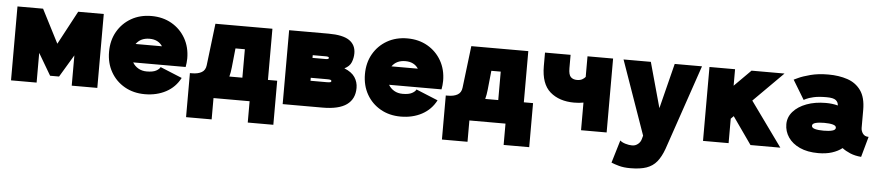

<svg xmlns="http://www.w3.org/2000/svg" viewBox="-43 -806 6019 1314"><g transform="rotate(5 2966.0 -148.5)"><path d="M328.1 -277.3 451.2 -507.8H627V0H451.2V-208L359.4 -54.7H297.9L210 -204.1V0H34.2V-507.8H210Z M1046.4 -179.7 1196.3 -118.2Q1162.6 -53.2 1099.1 -19.3Q1035.6 14.6 954.1 14.6Q876 14.6 815.2 -20Q754.4 -54.7 720 -115.2Q685.5 -175.8 685.5 -253.9Q685.5 -332 720.2 -392.6Q754.9 -453.1 815.4 -487.8Q876 -522.5 954.1 -522.5Q1032.2 -522.5 1092.8 -487.8Q1153.3 -453.1 1188 -392.6Q1222.7 -332 1222.7 -253.9Q1222.7 -238.8 1220.9 -224.1Q1219.2 -209.5 1216.8 -195.3H856.4Q870.6 -170.9 895.8 -156.2Q920.9 -141.6 954.1 -141.6Q996.1 -141.6 1018.1 -153.6Q1040 -165.5 1046.4 -179.7ZM954.1 -366.2Q893.1 -366.2 861.8 -322.3H1043Q1014.2 -366.2 954.1 -366.2Z M1249.5 146.5V-156.2H1264.2Q1305.2 -156.2 1330.3 -170.9Q1355.5 -185.5 1359.4 -219.7L1394 -507.8H1785.6V-156.2H1849.1V146.5H1673.3V0H1425.3V146.5ZM1531.7 -219.7Q1528.3 -185.1 1520.5 -156.2H1609.9V-351.6H1545.4Z M2299.8 -280.8Q2351.1 -260.3 2372.8 -227.3Q2394.5 -194.3 2394.5 -154.3Q2394.5 -78.6 2340.3 -39.3Q2286.1 0 2173.8 0H1900.4V-507.8H2170.9Q2270 -507.8 2314.5 -477.3Q2358.9 -446.8 2358.9 -389.2Q2358.9 -357.9 2347.2 -327.9Q2335.4 -297.9 2299.8 -280.8ZM2076.2 -351.6V-333H2167Q2188 -333 2188 -342.3Q2188 -351.6 2167 -351.6ZM2076.2 -175.8H2187Q2205.6 -175.8 2212.2 -178Q2218.8 -180.2 2218.8 -186Q2218.8 -191.9 2212.2 -194.1Q2205.6 -196.3 2187 -196.3H2076.2Z M2804.2 -179.7 2954.1 -118.2Q2920.4 -53.2 2856.9 -19.3Q2793.5 14.6 2711.9 14.6Q2633.8 14.6 2573 -20Q2512.2 -54.7 2477.8 -115.2Q2443.4 -175.8 2443.4 -253.9Q2443.4 -332 2478 -392.6Q2512.7 -453.1 2573.2 -487.8Q2633.8 -522.5 2711.9 -522.5Q2790 -522.5 2850.6 -487.8Q2911.1 -453.1 2945.8 -392.6Q2980.5 -332 2980.5 -253.9Q2980.5 -238.8 2978.8 -224.1Q2977.1 -209.5 2974.6 -195.3H2614.3Q2628.4 -170.9 2653.6 -156.2Q2678.7 -141.6 2711.9 -141.6Q2753.9 -141.6 2775.9 -153.6Q2797.9 -165.5 2804.2 -179.7ZM2711.9 -366.2Q2650.9 -366.2 2619.6 -322.3H2800.8Q2772 -366.2 2711.9 -366.2Z M3007.3 146.5V-156.2H3022Q3063 -156.2 3088.1 -170.9Q3113.3 -185.5 3117.2 -219.7L3151.9 -507.8H3543.5V-156.2H3606.9V146.5H3431.2V0H3183.1V146.5ZM3289.6 -219.7Q3286.1 -185.1 3278.3 -156.2H3367.7V-351.6H3303.2Z M3886.2 -184.1Q3783.7 -184.1 3720.9 -238.5Q3658.2 -293 3658.2 -415V-507.8H3834V-416.5Q3834 -371.1 3849.6 -355.7Q3865.2 -340.3 3892.1 -340.3Q3914.6 -340.3 3928.5 -348.4Q3942.4 -356.4 3950.2 -366.2V-507.8H4126V0H3950.2V-189.9Q3936 -187 3919.9 -185.5Q3903.8 -184.1 3886.2 -184.1Z M4537.1 77.1Q4517.1 132.3 4489.7 165.8Q4462.4 199.2 4419.2 214.4Q4376 229.5 4307.6 229.5Q4263.2 229.5 4230.5 220.5Q4197.8 211.4 4177.2 202.6L4224.1 46.4Q4235.8 58.1 4260.7 65.7Q4285.6 73.2 4307.6 73.2Q4329.6 73.2 4347.4 58.8Q4365.2 44.4 4370.6 21.5L4376.5 0L4197.8 -507.8H4385.3L4471.2 -197.3L4549.3 -507.8H4736.8L4563.5 0Z M4963.9 -168V0H4788.1V-507.8H4963.9V-394.5L5077.1 -507.8H5303.7L5100.1 -304.2L5319.3 0H5114.3L4982.9 -187Z M5580.6 14.6Q5505.9 14.6 5453.4 -9.5Q5400.9 -33.7 5373.5 -74.2Q5346.2 -114.7 5346.2 -163.6Q5346.2 -212.4 5379.6 -250.5Q5413.1 -288.6 5471.2 -310.3Q5529.3 -332 5604 -332Q5648.9 -332 5686 -321.8Q5685.5 -343.8 5668.7 -357.7Q5651.9 -371.6 5604 -371.6Q5548.8 -371.6 5514.9 -363.5Q5481 -355.5 5465.3 -347.4Q5449.7 -339.4 5449.7 -339.4L5369.6 -471.7Q5369.6 -471.7 5399.2 -485.6Q5428.7 -499.5 5481.4 -513.4Q5534.2 -527.3 5604 -527.3Q5676.3 -527.3 5734.6 -507.8Q5793 -488.3 5827.4 -440.2Q5861.8 -392.1 5861.8 -306.6V-184.1Q5861.8 -162.1 5875 -144Q5888.2 -126 5914.6 -126L5875.5 14.6Q5833 11.2 5800.3 -2.4Q5767.6 -16.1 5744.1 -34.2Q5715.8 -11.7 5674.8 1.5Q5633.8 14.6 5580.6 14.6ZM5686 -168.5Q5686 -183.1 5663.3 -189.2Q5640.6 -195.3 5604 -195.3Q5567.4 -195.3 5544.7 -189.2Q5522 -183.1 5522 -168.5Q5522 -153.8 5544.7 -147.7Q5567.4 -141.6 5604 -141.6Q5640.6 -141.6 5663.3 -147.7Q5686 -153.8 5686 -168.5Z"/></g></svg>

Font: Giphurs Black
Style: Regular
Weight: 900
Version: Version 0.920; ttfautohint (v1.8.4.7-5d5b)